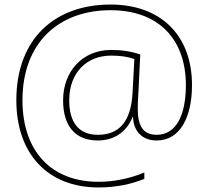

<svg xmlns="http://www.w3.org/2000/svg" viewBox="-20 -819 918 846"><path d="M826 -444C826 -662 690 -799 467 -799C222 -799 52 -649 52 -377C52 -142 190 7 414 7C490 7 558 -7 616 -31V-59C552 -32 481 -18 414 -18C204 -18 79 -155 79 -377C79 -632 240 -774 467 -774C683 -774 799 -642 799 -444C799 -316 759 -225 670 -225C609 -225 587 -267 587 -339C587 -373 590 -410 591 -434L598 -579C560 -592 518 -599 470 -599C344 -599 258 -505 258 -377C258 -262 313 -200 411 -200C475 -200 535 -230 565 -305H566C568 -237 610 -200 670 -200C776 -200 826 -307 826 -444ZM285 -377C285 -498 361 -574 470 -574C511 -574 543 -569 572 -559L564 -409C557 -282 504 -225 411 -225C326 -225 285 -281 285 -377Z"/></svg>

Font: Noto Sans Kannada UI Thin
Style: Regular
Weight: 100
Designer: Jelle Bosma - Monotype Design Team
Foundry: Monotype Imaging Inc.
Version: Version 2.005